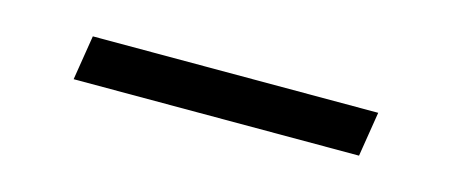

<svg xmlns="http://www.w3.org/2000/svg" viewBox="-23 -456 546 232"><g transform="rotate(15 250.0 -340.0)"><path d="M67 -312 76 -368H433L424 -312Z"/></g></svg>

Font: Iosevka Curly Slab LtObl
Style: Regular
Weight: 300
Italic angle: -9°
Monospace: yes
Designer: Belleve Invis
Foundry: Belleve Invis
Version: Version 11.0.0; ttfautohint (v1.8.3)